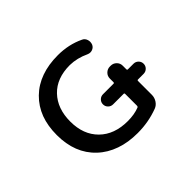

<svg xmlns="http://www.w3.org/2000/svg" viewBox="-148 -1036 1297 1297"><g transform="rotate(-45 500.0 -388.0)"><path d="M522.5 -10.7Q431.6 -10.7 360.4 -36.1Q287.1 -61.5 233.4 -112.3Q179.7 -163.1 152.8 -231.9Q126 -300.8 126 -387.7Q126 -474.6 151.4 -543Q177.7 -612.3 229.5 -663.1Q281.2 -713.9 352.5 -739.3Q422.9 -764.6 512.7 -764.6Q615.2 -764.6 701.2 -723.6Q721.7 -714.8 728.5 -692.4Q731.4 -683.6 731.4 -673.8Q731.4 -662.1 726.6 -650.4Q717.8 -631.8 698.2 -625Q689.5 -622.1 681.6 -622.1Q669.9 -622.1 659.2 -627Q590.8 -659.2 522.5 -660.2Q396.5 -660.2 325.7 -585.9Q254.9 -511.7 254.9 -387.7Q254.9 -262.7 329.6 -189Q404.3 -115.2 532.2 -115.2Q594.7 -115.2 642.6 -133.8Q649.4 -136.7 649.4 -144.5V-257.8Q649.4 -265.6 642.6 -265.6H542Q521.5 -265.6 507.3 -279.8Q493.2 -293.9 493.2 -314Q493.2 -334 507.3 -348.1Q521.5 -362.3 542 -362.3H642.6Q649.4 -362.3 649.4 -370.1V-404.3Q649.4 -428.7 666.5 -445.3Q683.6 -461.9 707 -461.9H714.8Q738.3 -461.9 755.4 -445.3Q772.5 -428.7 772.5 -404.3V-370.1Q772.5 -362.3 779.3 -362.3H833Q853.5 -362.3 867.7 -348.1Q881.8 -334 881.8 -314Q881.8 -293.9 867.7 -279.8Q853.5 -265.6 833 -265.6H779.3Q772.5 -265.6 772.5 -257.8V-126Q772.5 -99.6 757.8 -77.1Q743.2 -54.7 719.7 -45.9Q626 -10.7 522.5 -10.7Z"/></g></svg>

Font: Rounded Mgen+ 2m medium
Style: Regular
Weight: 500
Designer: [Source Han Sans]
Ryoko NISHIZUKA  (kana & ideographs); Paul D. Hunt (Latin, Greek & Cyrillic); Wenlong ZHANG  (bopomofo
Version: Version 1.059.20150602